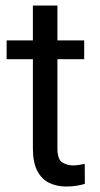

<svg xmlns="http://www.w3.org/2000/svg" viewBox="-20 -677 367 707"><path d="M290 -528.3V-459H191.4V-130.9Q191.4 -90.3 209.2 -79.1Q227.1 -67.9 249.5 -67.9Q260.7 -67.9 273.2 -70.1Q285.6 -72.3 292 -73.7L292.5 0Q281.7 3.4 264.4 6.6Q247.1 9.8 222.7 9.8Q189.5 9.8 161.6 -3.4Q133.8 -16.6 117.4 -47.6Q101.1 -78.6 101.1 -131.3V-459H4.4V-528.3H101.1V-656.7H191.4V-528.3Z"/></svg>

Font: Vazirmatn RD UI FD
Style: Regular
Weight: 400
Designer: Saber Rastikerdar
Foundry: Saber Rastikerdar
Version: Version 33.003